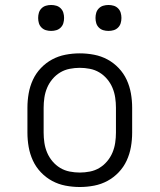

<svg xmlns="http://www.w3.org/2000/svg" viewBox="-20 -742 640 770"><path d="M300 8Q271 8 242.5 2.5Q214 -3 189 -16.5Q164 -30 144 -51Q124 -72 112 -98Q100 -124 95 -152.5Q90 -181 90 -210V-310Q90 -339 95 -367.5Q100 -396 112 -422Q124 -448 144 -469Q164 -490 189 -503.5Q214 -517 242.5 -522.5Q271 -528 300 -528Q329 -528 357.5 -522.5Q386 -517 411 -503.5Q436 -490 456 -469Q476 -448 488 -422Q500 -396 505 -367.5Q510 -339 510 -310V-210Q510 -181 505 -152.5Q500 -124 488 -98Q476 -72 456 -51Q436 -30 411 -16.5Q386 -3 357.5 2.5Q329 8 300 8ZM300 -50Q320 -50 340.5 -54Q361 -58 378.5 -68.5Q396 -79 409.5 -95Q423 -111 431 -130Q439 -149 442 -169.5Q445 -190 445 -210V-310Q445 -330 442 -350.5Q439 -371 431 -390Q423 -409 409.5 -425Q396 -441 378.5 -451.5Q361 -462 340.5 -466Q320 -470 300 -470Q280 -470 259.5 -466Q239 -462 221.5 -451.5Q204 -441 190.5 -425Q177 -409 169 -390Q161 -371 158 -350.5Q155 -330 155 -310V-210Q155 -190 158 -169.5Q161 -149 169 -130Q177 -111 190.5 -95Q204 -79 221.5 -68.5Q239 -58 259.5 -54Q280 -50 300 -50ZM415 -618Q404 -618 394 -621Q384 -624 376.5 -631.5Q369 -639 366 -649Q363 -659 363 -670Q363 -681 366 -691Q369 -701 376.5 -708.5Q384 -716 394 -719Q404 -722 415 -722Q426 -722 436 -719Q446 -716 453.5 -708.5Q461 -701 464 -691Q467 -681 467 -670Q467 -659 464 -649Q461 -639 453.5 -631.5Q446 -624 436 -621Q426 -618 415 -618ZM185 -618Q174 -618 164 -621Q154 -624 146.5 -631.5Q139 -639 136 -649Q133 -659 133 -670Q133 -681 136 -691Q139 -701 146.5 -708.5Q154 -716 164 -719Q174 -722 185 -722Q196 -722 206 -719Q216 -716 223.5 -708.5Q231 -701 234 -691Q237 -681 237 -670Q237 -659 234 -649Q231 -639 223.5 -631.5Q216 -624 206 -621Q196 -618 185 -618Z"/></svg>

Font: Iosevka Etoile Light
Style: Regular
Weight: 300
Designer: Belleve Invis
Foundry: Belleve Invis
Version: Version 25.0.1; ttfautohint (v1.8.4)